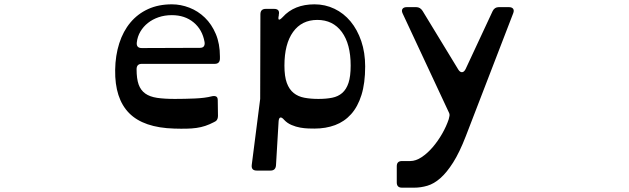

<svg xmlns="http://www.w3.org/2000/svg" viewBox="-20 -580 2905 887"><path d="M904 -359Q917 -359 922 -366.5Q927 -374 925 -386Q915 -443 874.5 -476.5Q834 -510 774 -510Q741 -510 713 -500.5Q685 -491 663.5 -474Q642 -457 628.5 -434Q615 -411 612 -384Q609 -358 635 -358ZM996 -310Q996 -285 972 -285H635Q611 -285 611 -260Q611 -216 620.5 -189.5Q630 -163 651 -148Q672 -133 705.5 -128Q739 -123 788 -123Q833 -123 880 -125Q927 -127 958 -135Q970 -138 978 -134.5Q986 -131 986 -117L987 -44Q987 -23 969 -16Q948 -5 928.5 1.5Q909 8 887.5 11Q866 14 841 14.5Q816 15 785 14Q643 10 576.5 -57.5Q510 -125 512 -257Q513 -324 531 -380Q549 -436 582.5 -476Q616 -516 664 -538Q712 -560 774 -560Q815 -560 855 -544.5Q895 -529 926.5 -498.5Q958 -468 977 -423Q996 -378 996 -319Z M1600 -277Q1600 -377 1559 -432.5Q1518 -488 1446 -488Q1374 -488 1334 -432.5Q1294 -377 1294 -277Q1294 -227 1305 -197Q1316 -167 1336.5 -150.5Q1357 -134 1386 -128.5Q1415 -123 1451 -123Q1487 -123 1514.5 -128.5Q1542 -134 1561 -150.5Q1580 -167 1590 -197Q1600 -227 1600 -277ZM1255 184Q1253 208 1230 208H1166Q1140 208 1143 182L1182 -123L1183 -514Q1183 -539 1208 -539H1246Q1274 -539 1268 -512V-509Q1260 -474 1286 -501Q1339 -560 1433 -560Q1482 -560 1525 -539.5Q1568 -519 1599.5 -481Q1631 -443 1649 -390Q1667 -337 1667 -273Q1667 -196 1650 -141.5Q1633 -87 1602 -52.5Q1571 -18 1528 -2Q1485 14 1433 14Q1423 14 1405 13.5Q1387 13 1367 9.5Q1347 6 1327 -2.5Q1307 -11 1293 -26Q1282 -39 1275 -37Q1268 -35 1267 -18Z M2132 49Q2103 124 2073.5 170.5Q2044 217 2014.5 243Q1985 269 1954.5 278Q1924 287 1894 287H1837Q1813 287 1813 263V188Q1813 164 1837 164H1875Q1901 164 1928 146Q1955 128 1979 100Q2003 72 2022.5 38Q2042 4 2053 -29Q2055 -36 2056.5 -44.5Q2058 -53 2053 -62L1840 -518Q1834 -531 1839.5 -539Q1845 -547 1859 -547H1903Q1921 -547 1932 -530L2097 -259Q2105 -246 2114.5 -246.5Q2124 -247 2131 -261L2256 -529Q2265 -547 2284 -547H2331Q2345 -547 2350.5 -539.5Q2356 -532 2351 -519Z"/></svg>

Font: OpenDyslexic 3
Style: Regular
Weight: 400
Designer: Abelardo Gonzalez
Version: Version 1.000;PS 001.001;hotconv 1.0.56